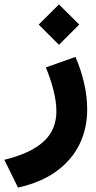

<svg xmlns="http://www.w3.org/2000/svg" viewBox="-67 -581 434 870"><path d="M108.4 -469.7 200.2 -561 292 -469.7 200.2 -377.9ZM274.9 -323.2Q298.8 -268.6 313.5 -207Q328.1 -145.5 328.1 -84.5Q328.1 0 293.9 71.3Q259.8 142.6 190.4 193.8Q121.1 245.1 14.6 269L-47.4 143.1Q71.3 114.3 129.9 61Q188.5 7.8 188.5 -76.7Q188.5 -121.6 174.6 -175.3Q160.6 -229 140.6 -275.4Z"/></svg>

Font: Vazir Black FD-UI
Style: Black-FD-UI
Weight: 900
Designer: Saber Rastikerdar
Foundry: Saber Rastikerdar
Version: Version 30.0.0